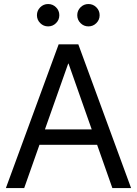

<svg xmlns="http://www.w3.org/2000/svg" viewBox="-20 -952 693 972"><path d="M102.5 0H9.8L276.9 -727.5H376.5L643.6 0H548.8L471.7 -218.8H179.7ZM207.5 -296.9H444.3L327.1 -629.9H325.2ZM223.6 -818.4Q200.2 -818.4 183.6 -835Q167 -851.6 167 -875Q167 -898.4 183.6 -915Q200.2 -931.6 223.6 -931.6Q247.1 -931.6 263.7 -915Q280.3 -898.4 280.3 -875Q280.3 -851.6 263.7 -835Q247.1 -818.4 223.6 -818.4ZM427.7 -818.4Q404.3 -818.4 387.7 -835Q371.1 -851.6 371.1 -875Q371.1 -898.4 387.7 -915Q404.3 -931.6 427.7 -931.6Q451.2 -931.6 467.8 -915Q484.4 -898.4 484.4 -875Q484.4 -851.6 467.8 -835Q451.2 -818.4 427.7 -818.4Z"/></svg>

Font: Inter Display
Style: Regular
Weight: 400
Designer: Rasmus Andersson
Foundry: rsms
Version: Version 4.000;git-37864ae